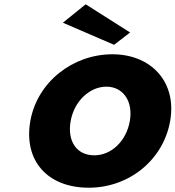

<svg xmlns="http://www.w3.org/2000/svg" viewBox="-20 -860 818 895"><path d="M309.3 -295.3C325.9 -389.6 398.8 -456 476.1 -456C552.3 -456 601.7 -389.6 585.1 -295.3C568.7 -202.4 499.3 -136 419.7 -136C336.6 -136 292.9 -202.4 309.3 -295.3ZM121.3 -295.4C89.4 -114.4 198 15 394.1 15C581.7 15 741.2 -114.4 773.1 -295.4C805.5 -478.7 683.9 -607 503.8 -607C320.4 -607 153.6 -478.7 121.3 -295.4ZM379.4 -840 273.2 -754.1 511.7 -651.1 586.4 -708.6Z"/></svg>

Font: Hussar Wysoki
Style: Obl
Weight: 700
Foundry: Cannot Into Space Fonts
Version: Version 0.92